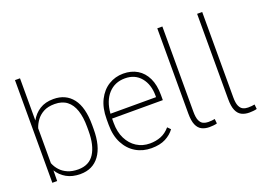

<svg xmlns="http://www.w3.org/2000/svg" viewBox="-107 -1029 1829 1318"><g transform="rotate(-20 807.5 -370.0)"><path d="M284.2 -538.1Q374.5 -538.1 424.6 -473.4Q474.6 -408.7 474.6 -279.3V-249.5Q474.6 -124.5 425 -57.4Q375.5 9.8 285.2 9.8Q225.6 9.8 183.8 -14.2Q142.1 -38.1 118.2 -77.6L117.2 0H82V-750H118.7V-441.9Q143.1 -486.3 184.1 -512.2Q225.1 -538.1 284.2 -538.1ZM437.5 -249.5V-279.3Q437.5 -349.6 420.9 -399.7Q404.3 -449.7 369.6 -476.3Q335 -502.9 280.8 -502.9Q231 -502.9 198.7 -485.1Q166.5 -467.3 147.2 -440.4Q127.9 -413.6 118.7 -384.8V-129.9Q130.4 -100.1 151.9 -76.7Q173.3 -53.2 205.6 -39.3Q237.8 -25.4 281.7 -25.4Q361.3 -25.4 399.4 -84.7Q437.5 -144 437.5 -249.5Z M988.8 -273.9H618.2V-241.7Q618.2 -175.8 642.6 -127Q667 -78.1 709.2 -51.3Q751.5 -24.4 805.2 -24.4Q848.6 -24.4 885.5 -38.8Q922.4 -53.2 952.6 -88.4L973.6 -66.9Q949.2 -33.2 908 -11.7Q866.7 9.8 804.2 9.8Q741.2 9.8 690.9 -20Q640.6 -49.8 611.1 -106.2Q581.5 -162.6 581.5 -241.7V-282.7Q581.5 -364.7 610.4 -421.9Q639.2 -479 687.5 -508.5Q735.8 -538.1 794.4 -538.1Q853 -538.1 896.7 -512Q940.4 -485.8 964.6 -435.3Q988.8 -384.8 988.8 -311.5ZM794.4 -503.4Q720.2 -503.4 673.3 -452.1Q626.5 -400.9 619.1 -309.1H952.1V-319.8Q952.1 -401.4 909.9 -452.4Q867.7 -503.4 794.4 -503.4Z M1158.7 -750V-127.4Q1158.7 -84.5 1168.7 -62.7Q1178.7 -41 1195.1 -33.4Q1211.4 -25.9 1231 -25.9Q1258.8 -25.9 1279.3 -30.3L1282.7 3.4Q1272 6.8 1255.9 8.3Q1239.7 9.8 1227.5 9.8Q1195.3 9.8 1171.4 -2.4Q1147.5 -14.6 1134.5 -44.7Q1121.6 -74.7 1121.6 -127.4V-750Z M1449.7 -750V-127.4Q1449.7 -84.5 1459.7 -62.7Q1469.7 -41 1486.1 -33.4Q1502.4 -25.9 1522 -25.9Q1549.8 -25.9 1570.3 -30.3L1573.7 3.4Q1563 6.8 1546.9 8.3Q1530.8 9.8 1518.6 9.8Q1486.3 9.8 1462.4 -2.4Q1438.5 -14.6 1425.5 -44.7Q1412.6 -74.7 1412.6 -127.4V-750Z"/></g></svg>

Font: Robert Sans ExtraLight
Style: Regular
Weight: 250
Designer: Christian Robertson (extended by Adam Twardoch)
Foundry: Google
Version: Version 12.135;April 2, 2019;FontCreator 11.5.0.2425 64-bit;